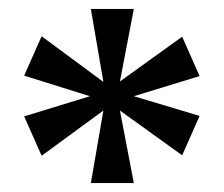

<svg xmlns="http://www.w3.org/2000/svg" viewBox="-20 -780 501 429"><path d="M183 -371 211 -533 73 -432 34 -520 181 -565 34 -611 73 -699 211 -597 183 -760H279L248 -598L387 -698L426 -610L279 -565L426 -521L387 -433L248 -533L279 -371Z"/></svg>

Font: Noto Serif SemiCondensed SemiBold
Style: Regular
Weight: 600
Width: 4
Designer: Monotype Design Team
Foundry: Monotype Imaging Inc.
Version: Version 2.013; ttfautohint (v1.8.4.7-5d5b)